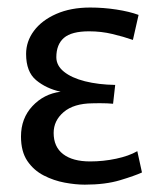

<svg xmlns="http://www.w3.org/2000/svg" viewBox="-20 -482 422 515"><path d="M207.4 13.3Q182.9 13.3 153.6 7.9Q124.3 2.5 97.4 -11.3Q70.5 -25.1 53.4 -50.2Q36.3 -75.4 36.3 -115.8Q36.3 -164.5 66.9 -197.3Q97.6 -230.2 142.6 -236Q103.9 -244.5 76.9 -267Q50 -289.4 50 -337.3Q50 -370.9 70.9 -399.1Q91.9 -427.4 130.8 -444.6Q169.8 -461.8 221.9 -461.8Q257.3 -461.8 292.4 -456.4Q327.5 -451 351.7 -442L336.5 -374.9Q311.4 -383.7 281.5 -390.8Q251.6 -398 218.9 -398Q171.9 -398 151.5 -380.4Q131.1 -362.7 131.1 -328.5Q131.1 -306.1 151.6 -289.6Q172.1 -273.1 207.9 -264Q243.7 -255 289 -254.2L283.3 -203.7Q277.5 -204.4 267.6 -204.8Q257.6 -205.2 247.2 -205.2Q236.7 -205.2 228 -204.9Q177.8 -204.4 150.8 -181.4Q123.9 -158.5 123.9 -125.5Q123.9 -88 149.5 -68.5Q175.1 -49 221.7 -49Q257.4 -49 291.5 -56.3Q325.6 -63.5 348.3 -76.5L360.8 -19.4Q341.8 -10.6 302.3 1.3Q262.7 13.3 207.4 13.3Z"/></svg>

Font: Ancizar Sans Thin
Style: Regular
Weight: 100
Designer: Cesar Puertas, Viviana Monsalve, Julian Moncada, Julian Prieto, Jose Castro, Mariel Hernandez, Felipe Aragon, Sara Alarc
Version: Version 8.100